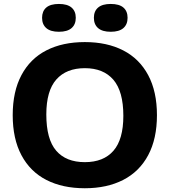

<svg xmlns="http://www.w3.org/2000/svg" viewBox="-20 -968 881 997"><path d="M46 -370Q46 -493 91.5 -578.2Q137 -663.5 221 -706.5Q305 -749.5 420.5 -749.5Q536 -749.5 620 -706.2Q704 -663 749.5 -577.8Q795 -492.5 795 -370Q795 -247.5 749.5 -162.2Q704 -77 619.8 -33.8Q535.5 9.5 420.5 9.5Q305 9.5 221 -33.5Q137 -76.5 91.5 -161.8Q46 -247 46 -370ZM620.5 -366.5Q620.5 -493.5 568.8 -553.8Q517 -614 420.5 -614Q324.5 -614 272.5 -555.2Q220.5 -496.5 220.5 -373.5Q220.5 -245 271.8 -185.5Q323 -126 420.5 -126Q517.5 -126 569 -185Q620.5 -244 620.5 -366.5ZM198.5 -875.5Q198.5 -910 220.2 -928.8Q242 -947.5 286 -947.5Q329.5 -947.5 351.5 -928.8Q373.5 -910 373.5 -875.5Q373.5 -841 351.5 -822Q329.5 -803 286 -803Q242.5 -803 220.5 -822Q198.5 -841 198.5 -875.5ZM467.5 -875.5Q467.5 -910 489.5 -928.8Q511.5 -947.5 555 -947.5Q599 -947.5 620.8 -928.8Q642.5 -910 642.5 -875.5Q642.5 -841 620.5 -822Q598.5 -803 555 -803Q511.5 -803 489.5 -822Q467.5 -841 467.5 -875.5Z"/></svg>

Font: Encode Sans Semi Expanded
Style: Bold
Weight: 700
Width: 6
Designer: Multiple Designers
Foundry: Impallari Type
Version: Version 2.000